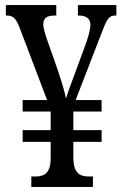

<svg xmlns="http://www.w3.org/2000/svg" viewBox="-20 -734 482 754"><path d="M103 0H345V-41H327C291 -41 268 -57 268 -116V-177H379V-223H268V-296H379V-341H277L376 -597C399 -658 407 -673 432 -673H437V-714H286V-673H289C317 -673 335 -662 335 -637C335 -615 324 -580 313 -551L268 -429C257 -401 246 -369 239 -347C234 -376 219 -423 204 -467L166 -575C158 -599 150 -622 150 -638C150 -665 166 -673 197 -673H201V-714H3V-673H7C34 -673 44 -659 59 -620L165 -341H69V-296H179V-223H69V-177H179V-112C179 -57 156 -41 121 -41H103Z"/></svg>

Font: Noto Serif Lao ExtCond
Style: Regular
Weight: 400
Width: 2
Designer: Monotype Design Team
Foundry: Monotype Imaging Inc.
Version: Version 2.004